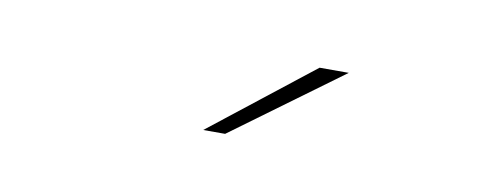

<svg xmlns="http://www.w3.org/2000/svg" viewBox="-28 -791 656 259"><g transform="rotate(10 300.0 -662.0)"><path d="M255 -607 395 -717H435L285 -607Z"/></g></svg>

Font: Montserrat Thin Thin
Style: Regular
Weight: 250
Version: Version 9.000